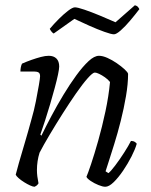

<svg xmlns="http://www.w3.org/2000/svg" viewBox="-20 -713 575 733"><path d="M112 0Q106 0 95 -5Q84 -10 72 -17.5Q60 -25 51 -33Q42 -41 40 -46Q43 -59 52 -90.5Q61 -122 74 -165.5Q87 -209 100 -257Q110 -291 117 -326.5Q124 -362 128.5 -388.5Q133 -415 133 -422Q133 -433 127 -436.5Q121 -440 110 -440H58Q58 -448 59.5 -456Q61 -464 64 -470Q82 -478 100.5 -484.5Q119 -491 136 -495.5Q153 -500 166 -500Q185 -500 195.5 -489.5Q206 -479 206 -459Q206 -450 201.5 -428.5Q197 -407 189 -377.5Q181 -348 171.5 -315.5Q162 -283 152 -252.5Q142 -222 134 -199L138 -195Q155 -230 176.5 -270.5Q198 -311 222.5 -351.5Q247 -392 271.5 -425.5Q296 -459 318 -479.5Q340 -500 358 -500Q372 -500 390 -492Q408 -484 425.5 -472Q443 -460 455.5 -448.5Q468 -437 469 -431Q469 -393 461 -346Q453 -299 441 -251.5Q429 -204 416 -162.5Q403 -121 394 -93Q385 -65 383 -59L394 -52Q403 -59 420 -81.5Q437 -104 454 -130.5Q471 -157 480 -175Q489 -175 495 -171Q501 -167 502 -164Q496 -143 482 -115.5Q468 -88 450 -61.5Q432 -35 414 -17.5Q396 0 382 0Q372 0 356 -6.5Q340 -13 326.5 -22Q313 -31 310 -38Q315 -49 327.5 -86Q340 -123 355 -176Q370 -229 382.5 -287.5Q395 -346 400 -400Q392 -410 380.5 -418Q369 -426 358.5 -431Q348 -436 342 -436Q334 -436 314.5 -414Q295 -392 270 -356Q245 -320 219 -279Q193 -238 169.5 -198.5Q146 -159 131 -130Q126 -114 123.5 -97.5Q121 -81 121 -64Q121 -52 122.5 -40Q124 -28 127 -13Q125 -10 122.5 -7Q120 -4 112 0ZM415 -582Q405 -582 378.5 -591.5Q352 -601 320.5 -615Q289 -629 264 -641L185 -585Q181 -587 176.5 -592.5Q172 -598 170 -603Q186 -622 204.5 -640.5Q223 -659 240 -672Q257 -685 266 -685Q276 -685 302.5 -676Q329 -667 361.5 -653.5Q394 -640 421 -628L495 -693Q503 -691 507 -686Q511 -681 512 -678Q496 -657 477 -634.5Q458 -612 441 -597Q424 -582 415 -582Z"/></svg>

Font: Texturina 12pt Thin
Style: Italic
Weight: 250
Italic angle: -11°
Designer: Guillermo Torres Carreño
Foundry: Omnibus-Type
Version: Version 1.002